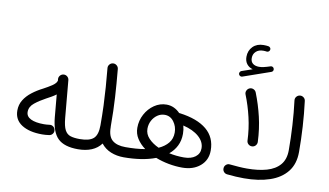

<svg xmlns="http://www.w3.org/2000/svg" viewBox="-90 -1144 2331 1361"><g transform="rotate(10 1075.5 -463.0)"><path d="M66.4 -181.6Q66.4 -223.6 87.2 -257.3Q107.9 -291 143.1 -318.1Q178.2 -345.2 220.2 -366.2Q252.4 -383.3 279.5 -401.1Q306.6 -418.9 313 -439L312 -449.2Q310.5 -464.4 320.3 -476.1Q330.1 -487.8 345.2 -489.3Q360.4 -490.7 372.1 -481Q383.8 -471.2 385.3 -456.1L409.7 -187Q415 -129.9 429.4 -102.5Q443.8 -75.2 470 -66.9Q496.1 -58.6 536.6 -58.6H537.1Q552.7 -58.6 563 -48.1Q573.2 -37.6 573.2 -22Q573.2 -6.8 563 3.9Q552.7 14.6 537.1 14.6H536.6Q438 14.6 392.1 -29.8Q346.2 -74.2 336.4 -180.2L321.8 -341.8Q306.6 -330.6 288.8 -320.3Q271 -310.1 251.5 -299.8Q208 -276.4 174.1 -249.3Q140.1 -222.2 140.1 -184.6Q140.1 -151.4 174.1 -134.8Q208 -118.2 268.6 -118.2Q287.1 -118.2 309.1 -121.1Q323.7 -123.5 335.9 -114.3Q348.1 -105 350.1 -89.8Q352.5 -75.2 343.3 -63Q334 -50.8 318.8 -48.8Q292.5 -44.9 268.6 -44.9Q175.3 -44.9 120.8 -80.1Q66.4 -115.2 66.4 -181.6Z M500.5 -22Q500.5 -37.6 511.2 -48.1Q522 -58.6 537.1 -58.6Q606 -58.6 635.5 -85Q665 -111.3 665 -180.2Q665 -255.4 662.4 -321.8Q659.7 -388.2 655 -453.1Q650.4 -518.1 643.6 -587.9Q642.1 -603 651.9 -614.7Q661.6 -626.5 676.8 -627.9Q691.4 -629.4 703.4 -619.6Q715.3 -609.9 716.8 -594.7Q726.6 -490.7 732.4 -394.8Q738.3 -298.8 738.3 -186Q738.8 -183.1 738.8 -180.2Q738.8 -113.3 771.5 -85.9Q804.2 -58.6 865.7 -58.6H866.2Q881.8 -58.6 892.1 -48.1Q902.3 -37.6 902.3 -22Q902.3 -6.8 892.1 3.9Q881.8 14.6 866.2 14.6H865.7Q815.4 14.6 772.9 -2.7Q730.5 -20 702.6 -55.7Q676.8 -20.5 634.5 -2.9Q592.3 14.6 537.1 14.6Q522 14.6 511.2 3.9Q500.5 -6.8 500.5 -22Z M829.6 -22Q829.6 -37.6 840.3 -48.1Q851.1 -58.6 866.2 -58.6Q903.8 -58.6 939.2 -61Q974.6 -63.5 1006.8 -69.3Q969.7 -96.7 947.5 -131.6Q925.3 -166.5 925.3 -208.5Q925.3 -261.2 949.5 -306.2Q973.6 -351.1 1013.9 -378.7Q1054.2 -406.2 1101.6 -406.2Q1130.9 -406.2 1155.5 -394.5Q1180.2 -382.8 1199.2 -362.8Q1201.7 -362.8 1204.6 -362.3Q1331.5 -345.7 1398.7 -290Q1465.8 -234.4 1465.8 -139.6Q1465.8 -70.3 1415.8 -27.8Q1365.7 14.6 1286.6 14.6Q1239.3 14.6 1189.5 5.4Q1139.6 -3.9 1094.7 -21.5Q1045.9 -2.9 987.5 5.9Q929.2 14.6 866.2 14.6Q851.1 14.6 840.3 3.9Q829.6 -6.8 829.6 -22ZM997.1 -214.4Q997.1 -175.8 1025.4 -145.8Q1053.7 -115.7 1098.6 -95.2Q1142.1 -114.7 1167.2 -145.5Q1192.4 -176.3 1192.4 -220.7Q1192.4 -264.2 1167.2 -298.3Q1142.1 -332.5 1101.6 -332.5Q1073.2 -332.5 1049.3 -316.2Q1025.4 -299.8 1011.2 -272.9Q997.1 -246.1 997.1 -214.4ZM1251.5 -222.2Q1251.5 -173.3 1232.4 -135.3Q1213.4 -97.2 1179.7 -69.8Q1231.4 -58.6 1285.6 -58.6Q1337.9 -58.6 1368.4 -81.8Q1398.9 -105 1398.9 -143.6Q1398.9 -190.4 1357.7 -226.8Q1316.4 -263.2 1243.7 -280.8Q1251.5 -252.4 1251.5 -222.2Z M1569.8 -707Q1567.4 -713.9 1570.8 -721.7Q1574.2 -729.5 1582 -732.4L1658.7 -758.8Q1631.8 -766.1 1615.7 -786.6Q1599.6 -807.1 1599.6 -838.4Q1599.6 -883.3 1628.7 -912.4Q1657.7 -941.4 1705.6 -941.4Q1724.6 -941.4 1740.2 -939Q1748 -937.5 1753.2 -931.4Q1758.3 -925.3 1757.3 -918Q1756.8 -910.2 1750.2 -904.3Q1743.7 -898.4 1735.4 -899.4Q1731 -900.4 1723.1 -900.9Q1715.3 -901.4 1710 -901.4Q1677.2 -901.4 1657.7 -883.3Q1638.2 -865.2 1638.2 -836.4Q1638.2 -810.1 1654.8 -796.9Q1671.4 -783.7 1699.7 -783.7Q1714.4 -783.7 1733.2 -787.8Q1752 -792 1780.3 -801.3Q1788.6 -804.2 1795.9 -799.8Q1803.2 -795.4 1805.2 -787.1Q1807.1 -779.3 1803.5 -772.7Q1799.8 -766.1 1793 -763.7L1595.2 -694.8Q1587.4 -691.9 1580.1 -695.6Q1572.8 -699.2 1569.8 -707ZM1577.1 -33.2Q1578.1 -48.3 1589.8 -58.3Q1601.6 -68.4 1616.7 -66.4Q1651.4 -63 1681.6 -60.8Q1711.9 -58.6 1740.2 -58.6Q1821.3 -58.6 1882.1 -75.9Q1942.9 -93.3 1976.6 -132.8Q2010.3 -172.4 2010.3 -238.3Q2010.3 -324.2 2004.9 -416.3Q1999.5 -508.3 1988.8 -592.3Q1986.8 -607.9 1996.3 -619.6Q2005.9 -631.3 2020.5 -633.3Q2035.2 -635.3 2047.4 -626.2Q2059.6 -617.2 2061.5 -601.6Q2072.8 -513.2 2078.4 -420.2Q2084 -327.1 2084 -238.3Q2084 -151.9 2039.8 -96.2Q1995.6 -40.5 1916.3 -13.7Q1836.9 13.2 1731.4 13.2Q1702.6 13.2 1673.1 11.5Q1643.6 9.8 1610.4 6.3Q1594.7 4.9 1585.2 -6.6Q1575.7 -18.1 1577.1 -33.2ZM1639.6 -574.7Q1634.3 -588.9 1640.9 -602.5Q1647.5 -616.2 1661.1 -621.6Q1675.3 -627 1689.2 -620.6Q1703.1 -614.3 1708.5 -600.1Q1740.2 -519.5 1760 -435.3Q1779.8 -351.1 1783.7 -259.3Q1784.7 -244.1 1774.9 -232.4Q1765.1 -220.7 1749.5 -219.7Q1734.4 -218.8 1722.9 -228.5Q1711.4 -238.3 1710.4 -253.4Q1707 -338.9 1688.2 -419.4Q1669.4 -500 1639.6 -574.7Z"/></g></svg>

Font: Mikhak-FD Regular
Style: FD-Regular
Weight: 400
Designer: Amin Abedi
Version: Version 3.2